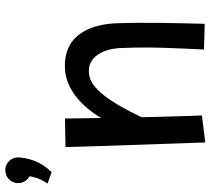

<svg xmlns="http://www.w3.org/2000/svg" viewBox="-56 -726 817 746"><g transform="rotate(-90 353.0 -352.5)"><path d="M115 -691C115 -719 93 -741 65 -741C38 -741 15 -719 15 -691C15 -672 26 -655 42 -647C34 -601 13 -577 13 -577L57 -561C115 -616 115 -691 115 -691ZM278 23C278 23 276 -1 271 -211C332 -340 384 -407 435 -415C526 -429 541 -320 540 -285C545 -179 539 -73 534 31L634 34C637 -88 640 -199 636 -311C633 -385 606 -518 457 -509C378 -504 311 -442 268 -368L266 -509L155 -507C155 -507 157 -412 173 36Z"/></g></svg>

Font: McLaren
Style: Regular
Weight: 400
Designer: Astigmatic (AOETI)
Foundry: Astigmatic (AOETI)
Version: Version 1.000